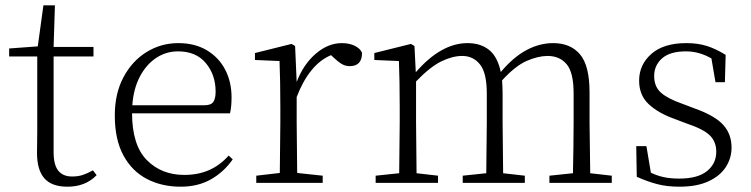

<svg xmlns="http://www.w3.org/2000/svg" viewBox="-20 -683 2803 717"><path d="M231.9 14.2Q172.9 14.2 145.5 -17.3Q118.2 -48.8 118.2 -111.8Q118.2 -134.3 118.7 -152.1Q119.1 -169.9 119.1 -195.8V-472.2H14.2V-502L121.1 -509.8L142.1 -663.1H185.1L180.2 -507.8H329.1V-472.2H180.2V-115.2Q180.2 -66.9 197.8 -45.4Q215.3 -23.9 249 -23.9Q272.5 -23.9 289.6 -29.8Q306.6 -35.6 327.1 -46.9L340.8 -28.8Q299.3 14.2 231.9 14.2Z M654.8 14.2Q583.5 14.2 527.8 -15.1Q472.2 -44.4 440.4 -103.5Q408.7 -162.6 408.7 -252Q408.7 -334 441.2 -394.8Q473.6 -455.6 527.6 -488.8Q581.5 -522 646 -522Q707.5 -522 752.2 -495.4Q796.9 -468.8 820.8 -423.1Q844.7 -377.4 844.7 -319.8Q844.7 -282.7 838.9 -259.8H473.1Q473.6 -140.6 528.3 -85.2Q583 -29.8 668 -29.8Q720.2 -29.8 761 -47.9Q801.8 -65.9 834 -102.1L849.1 -87.9Q815.9 -40.5 767.6 -13.2Q719.2 14.2 654.8 14.2ZM474.1 -290H744.1Q768.1 -290 776.6 -302.5Q785.2 -314.9 785.2 -340.8Q785.2 -403.8 748.5 -447.5Q711.9 -491.2 645 -491.2Q600.1 -491.2 563 -466.6Q525.9 -441.9 502.2 -396.7Q478.5 -351.6 474.1 -290Z M1023.9 0H937V-26.9L1024.9 -37.1L1026.9 -226.1V-280.8Q1026.9 -332.5 1026.1 -375Q1025.4 -417.5 1023.9 -455.1L932.1 -459V-484.9L1068.8 -519L1082 -511.2L1087.9 -377Q1112.8 -442.4 1158.9 -482.2Q1205.1 -522 1256.8 -522Q1284.2 -522 1304.7 -512Q1325.2 -502 1332 -485.8Q1332 -436 1286.1 -436Q1269.5 -436 1256.1 -444.1Q1242.7 -452.1 1226.1 -467.8L1216.3 -477.1Q1135.3 -443.4 1087.9 -320.8V-226.1L1089.8 -37.1L1185.1 -26.9V0Z M2117.7 0H2031.7V-26.9L2119.6 -36.1Q2120.6 -76.7 2121.3 -130.6Q2122.1 -184.6 2122.1 -226.1V-334Q2122.1 -412.6 2095.9 -443.4Q2069.8 -474.1 2024.9 -474.1Q1989.7 -474.1 1947 -455.6Q1904.3 -437 1855 -382.8Q1855.5 -372.6 1856.2 -360.6Q1856.9 -348.6 1856.9 -335V-226.1L1858.9 -36.1L1939.9 -26.9V0H1708V-26.9L1795.9 -36.1L1797.9 -226.1V-334Q1797.9 -410.6 1772.5 -442.4Q1747.1 -474.1 1706.1 -474.1Q1669.9 -474.1 1628.2 -453.9Q1586.4 -433.6 1533.7 -378.9V-226.1L1535.6 -36.1L1615.7 -26.9V0H1382.8V-26.9L1470.7 -36.1L1472.7 -226.1V-282.2Q1472.7 -333 1471.9 -375.2Q1471.2 -417.5 1469.7 -455.1L1377.9 -459V-484.9L1514.6 -519L1527.8 -511.2L1532.7 -413.1Q1627 -522 1726.1 -522Q1774.4 -522 1806.2 -496.8Q1837.9 -471.7 1850.1 -414.1Q1897 -469.7 1945.8 -495.8Q1994.6 -522 2045.9 -522Q2110.4 -522 2146 -480Q2181.6 -438 2181.6 -337.9V-226.1L2184.1 -36.1L2264.6 -26.9V0Z M2516.6 14.2Q2471.2 14.2 2434.3 4.6Q2397.5 -4.9 2357.9 -22.9L2356 -137.2H2394L2410.6 -38.1Q2432.6 -27.3 2457.8 -21.7Q2482.9 -16.1 2516.6 -16.1Q2585.9 -16.1 2620.4 -44.2Q2654.8 -72.3 2654.8 -116.2Q2654.8 -153.3 2631.1 -177Q2607.4 -200.7 2545.9 -221.2L2495.6 -240.2Q2436.5 -261.7 2401.6 -294.9Q2366.7 -328.1 2366.7 -381.8Q2366.7 -441.4 2412.4 -481.7Q2458 -522 2543 -522Q2586.4 -522 2620.1 -511.2Q2653.8 -500.5 2689.9 -478L2687 -376H2651.9L2636.7 -464.8Q2590.8 -491.2 2542 -491.2Q2481.9 -491.2 2452.4 -465.1Q2422.9 -439 2422.9 -398.9Q2422.9 -359.9 2447.8 -337.4Q2472.7 -314.9 2526.9 -295.9L2574.7 -277.8Q2649.9 -251 2680.9 -216.6Q2711.9 -182.1 2711.9 -131.8Q2711.9 -92.3 2690.4 -59.1Q2668.9 -25.9 2625.7 -5.9Q2582.5 14.2 2516.6 14.2Z"/></svg>

Font: Source Han Serif TW ExtraLight
Style: Regular
Weight: 250
Designer: Ryoko NISHIZUKA Ë•øÂ°öÊ∂ºÂ≠ê (kana & ideographs); Frank Grie√ühammer (Latin, Greek & Cyrillic); Wenlong ZHANG Âº†ÊñáÈæô 
Foundry: Adobe
Version: Version 2.003;hotconv 1.1.1;makeotfexe 2.6.0